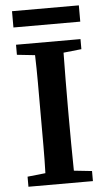

<svg xmlns="http://www.w3.org/2000/svg" viewBox="-57 -857 492 893"><g transform="rotate(-5 189.5 -410.0)"><path d="M39 -616V-663H340V-616L256 -607Q255 -545 254.5 -481.5Q254 -418 254 -353V-310Q254 -247 254.5 -183.5Q255 -120 256 -56L340 -47V0H39V-47L123 -56Q125 -118 125 -182Q125 -246 125 -310V-353Q125 -416 125 -479.5Q125 -543 123 -607ZM34 -744V-820H346V-744Z"/></g></svg>

Font: Source Serif Pro SemiBold
Style: Regular
Weight: 600
Designer: Frank Grießhammer
Foundry: Adobe Systems Incorporated
Version: Version 3.001;hotconv 1.0.111;makeotfexe 2.5.65597